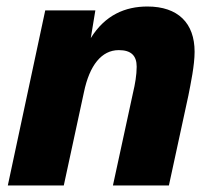

<svg xmlns="http://www.w3.org/2000/svg" viewBox="-20 -570 658 590"><path d="M4 0H176L238 -287C255 -369 292 -416 345 -416C383 -416 400 -399 400 -365C400 -340 395 -311 389 -286L327 0H499L559 -277C566 -313 578 -369 578 -411C578 -499 527 -550 433 -550C365 -550 303 -524 259 -453L273 -538H119Z"/></svg>

Font: Geist ExtraBold
Style: Italic
Weight: 800
Italic angle: -12°
Designer: Basement.studio, Andrés Briganti, Mateo Zaragoza
Foundry: Basement.studio, Vercel, Andrés Briganti, Guido Ferreyra, Mateo Zaragoza
Version: Version 1.500